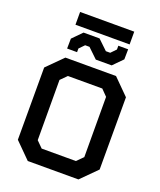

<svg xmlns="http://www.w3.org/2000/svg" viewBox="-185 -1172 1074 1286"><g transform="rotate(20 351.5 -529.0)"><path d="M159 -967V-1058H545V-967ZM367 -794 298 -860H267L232 -824V-798H161L162 -869L228 -936H342L411 -870H442L477 -906V-933H547L546 -861L480 -794ZM171 0 60 -111V-626L171 -737H532L643 -626V-111L532 0ZM230 -110H474L518 -154L517 -583L474 -627H229L185 -583L186 -154Z"/></g></svg>

Font: Tomorrow Medium
Style: Regular
Weight: 500
Designer: Tony de Marco, Monica Rizzolli
Foundry: Just in Type
Version: Version 2.002